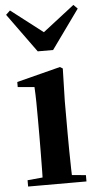

<svg xmlns="http://www.w3.org/2000/svg" viewBox="-57 -872 464 908"><g transform="rotate(-5 174.5 -418.5)"><path d="M39 0V-30L146 -40H208L316 -30V0ZM110 0Q111 -25 111.5 -67Q112 -109 112.5 -154.5Q113 -200 113 -235V-308Q113 -358 112.5 -394Q112 -430 110 -466L31 -473V-497L238 -550L251 -542L247 -388V-235Q247 -200 247.5 -154.5Q248 -109 249 -67Q250 -25 251 0ZM26 -837 214 -692H140L327 -837L346 -818L213 -633H140L6 -818Z"/></g></svg>

Font: Noto Serif TC
Style: Bold
Weight: 700
Designer: Ryoko NISHIZUKA 西塚涼子 (kana & ideographs); Frank Grießhammer (Latin, Greek & Cyrillic); Wenlong ZHANG 张文龙 (bopomofo); San
Foundry: Adobe
Version: Version 2.002-H1;hotconv 1.1.0;makeotfexe 2.6.0